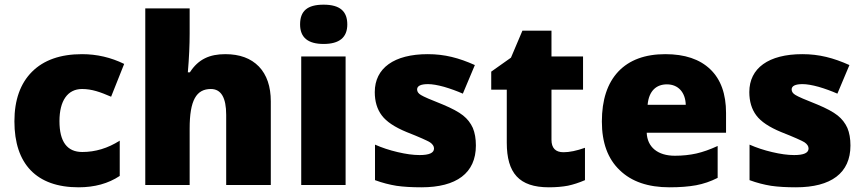

<svg xmlns="http://www.w3.org/2000/svg" viewBox="-20 -796 3719 826"><path d="M317.9 9.8C386.7 9.8 445.8 -6.3 495.1 -39.1V-190.9C443.8 -158.2 390.1 -142.1 334 -142.1C268.6 -142.1 235.8 -186.5 235.8 -274.9C235.8 -362.8 271 -413.1 333 -413.1C375.5 -413.1 411.6 -399.9 458 -379.9L514.2 -521C457.5 -548.8 397 -563 333 -563C239.7 -563 168 -537.6 117.7 -487.3C67.4 -437 42 -365.7 42 -273.9C42 -90.8 136.7 9.8 317.9 9.8Z M1145 0V-359.9C1145 -423.8 1127.9 -474.1 1093.8 -509.8C1059.1 -545.4 1011.2 -563 949.2 -563C882.8 -563 833.5 -542 796.9 -484.9H788.1C793.5 -547.4 795.9 -603 795.9 -651.9V-759.8H605V0H795.9V-243.2C795.9 -364.7 824.7 -413.1 887.2 -413.1C931.2 -413.1 953.1 -376 953.1 -301.8V0Z M1466.8 -553.2H1275.9V0H1466.8ZM1271 -690.9C1271 -634.8 1304.7 -606.9 1372.1 -606.9C1439.9 -606.9 1474.1 -634.8 1474.1 -690.9C1474.1 -747.1 1442.9 -775.9 1372.1 -775.9C1301.3 -775.9 1271 -748 1271 -690.9Z M2027.3 -169.9C2027.3 -199.7 2022.9 -224.6 2014.2 -245.6C2004.9 -266.1 1991.2 -284.2 1972.2 -299.3C1953.1 -314.5 1923.8 -330.1 1885.3 -346.2C1833 -366.7 1801.8 -380.4 1791 -387.2C1779.8 -393.6 1774.4 -401.9 1774.4 -411.1C1774.4 -426.3 1790 -434.1 1821.3 -434.1C1839.4 -434.1 1862.3 -430.2 1890.6 -422.4C1918.9 -414.1 1945.8 -404.3 1971.2 -393.1L2022.9 -516.1C1954.1 -546.9 1893.1 -563 1820.3 -563C1675.3 -563 1592.3 -502.9 1592.3 -399.9C1592.3 -359.4 1602.5 -325.7 1622.6 -299.3C1642.6 -272.5 1678.2 -249 1729 -228C1784.7 -206.1 1818.4 -190.9 1830.1 -183.6C1841.3 -175.8 1847.2 -167 1847.2 -157.2C1847.2 -138.2 1826.7 -128.9 1785.2 -128.9C1757.3 -128.9 1726.1 -133.3 1690.9 -141.6C1655.3 -149.9 1623 -160.6 1593.3 -173.8V-21C1625 -9.3 1655.8 -1.5 1686 3.4C1716.3 7.8 1752 9.8 1793 9.8C1943.8 9.8 2027.3 -51.3 2027.3 -169.9Z M2404.3 -141.1C2369.6 -141.1 2352.5 -159.2 2352.5 -194.8V-410.2H2488.3V-553.2H2352.5V-664.1H2227.5L2178.2 -547.9L2093.3 -487.8V-410.2H2160.2V-182.1C2160.2 -51.8 2212.9 9.8 2341.3 9.8C2372.6 9.8 2399.9 7.3 2423.3 2.9C2446.3 -2 2470.7 -9.8 2496.6 -21V-160.2C2460.9 -147.5 2430.2 -141.1 2404.3 -141.1Z M2860.4 9.8C2904.8 9.8 2942.9 6.8 2974.6 1C3006.3 -4.9 3037.6 -15.6 3067.4 -30.8V-168C3034.7 -152.8 3003.9 -142.1 2976.1 -135.7C2947.8 -129.4 2917 -126 2883.3 -126C2809.6 -126 2764.6 -163.1 2762.2 -225.1H3103.5V-310.1C3103.5 -391.6 3081.1 -454.6 3035.6 -498C2990.2 -541.5 2925.8 -563 2842.3 -563C2754.9 -563 2687.5 -538.1 2640.1 -488.3C2592.8 -438 2569.3 -366.2 2569.3 -272.9C2569.3 -182.6 2594.7 -112.8 2646 -64C2696.8 -14.6 2768.1 9.8 2860.4 9.8ZM2849.1 -433.1C2897.9 -433.1 2928.7 -398.4 2930.2 -345.2H2766.1C2771.5 -405.8 2804.2 -433.1 2849.1 -433.1Z M3638.7 -169.9C3638.7 -199.7 3634.3 -224.6 3625.5 -245.6C3616.2 -266.1 3602.5 -284.2 3583.5 -299.3C3564.5 -314.5 3535.2 -330.1 3496.6 -346.2C3444.3 -366.7 3413.1 -380.4 3402.3 -387.2C3391.1 -393.6 3385.7 -401.9 3385.7 -411.1C3385.7 -426.3 3401.4 -434.1 3432.6 -434.1C3450.7 -434.1 3473.6 -430.2 3502 -422.4C3530.3 -414.1 3557.1 -404.3 3582.5 -393.1L3634.3 -516.1C3565.4 -546.9 3504.4 -563 3431.6 -563C3286.6 -563 3203.6 -502.9 3203.6 -399.9C3203.6 -359.4 3213.9 -325.7 3233.9 -299.3C3253.9 -272.5 3289.6 -249 3340.3 -228C3396 -206.1 3429.7 -190.9 3441.4 -183.6C3452.6 -175.8 3458.5 -167 3458.5 -157.2C3458.5 -138.2 3438 -128.9 3396.5 -128.9C3368.7 -128.9 3337.4 -133.3 3302.2 -141.6C3266.6 -149.9 3234.4 -160.6 3204.6 -173.8V-21C3236.3 -9.3 3267.1 -1.5 3297.4 3.4C3327.6 7.8 3363.3 9.8 3404.3 9.8C3555.2 9.8 3638.7 -51.3 3638.7 -169.9Z"/></svg>

Font: Sahel Black
Style: Bold
Weight: 900
Foundry: Saber Rastikerdar (saber.rastikerdar@gmail.com)
Version: Version 3.4.0